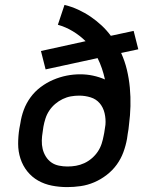

<svg xmlns="http://www.w3.org/2000/svg" viewBox="-20 -755 640 783"><path d="M254 8Q222 8 191.5 2Q161 -4 135.5 -18.5Q110 -33 91.5 -56Q73 -79 63.5 -108Q54 -137 54 -168.5Q54 -200 59 -231L63 -252Q67 -280 77 -307Q87 -334 104.5 -358Q122 -382 146 -400Q170 -418 197 -429.5Q224 -441 251.5 -446.5Q279 -452 307 -452Q334 -452 359.5 -446.5Q385 -441 408 -431Q403 -454 395.5 -476Q388 -498 378 -518L166 -472L147 -547L329 -587Q306 -610 277 -627.5Q248 -645 216 -654L243 -735Q272 -728 299 -715.5Q326 -703 349.5 -687Q373 -671 394 -651.5Q415 -632 432 -609L525 -629L544 -554L474 -539Q489 -506 497.5 -470.5Q506 -435 509.5 -397.5Q513 -360 512 -322Q511 -284 506 -246Q505 -237 504 -228Q503 -219 501 -210L498 -189Q493 -161 483 -134Q473 -107 456 -83.5Q439 -60 415 -41.5Q391 -23 364 -11.5Q337 0 309 4Q281 8 254 8ZM255 -76Q273 -76 290 -79Q307 -82 323.5 -89.5Q340 -97 354.5 -109.5Q369 -122 379 -137Q389 -152 394.5 -169Q400 -186 403 -203L405 -213Q406 -221 407.5 -229.5Q409 -238 410 -246Q412 -270 406.5 -293.5Q401 -317 386.5 -334Q372 -351 349.5 -358Q327 -365 303 -365Q286 -365 269 -362Q252 -359 235.5 -351Q219 -343 205 -331Q191 -319 181 -304Q171 -289 165.5 -272Q160 -255 157 -238L154 -217Q151 -200 150.5 -182Q150 -164 154 -147.5Q158 -131 167 -116.5Q176 -102 189.5 -92.5Q203 -83 220.5 -79.5Q238 -76 255 -76Z"/></svg>

Font: Iosevka Curly MdExObl
Style: Regular
Weight: 500
Width: 7
Italic angle: -9°
Monospace: yes
Designer: Belleve Invis
Foundry: Belleve Invis
Version: Version 11.1.0; ttfautohint (v1.8.3)